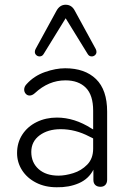

<svg xmlns="http://www.w3.org/2000/svg" viewBox="-20 -782 533 810"><path d="M52 -136Q52 -180 74 -214Q96 -248 134.5 -267Q173 -286 220 -286Q294 -286 366 -240L373 -236V-315Q373 -381 342 -412Q311 -443 256 -443Q185 -443 127 -389Q116 -379 105 -379Q95 -379 88.5 -386.5Q82 -394 82 -404Q82 -417 93 -428Q124 -462 169.5 -478Q215 -494 255 -494Q338 -494 385 -448.5Q432 -403 432 -311V-24Q432 -10 424.5 -2Q417 6 404 6Q390 6 382 -1.5Q374 -9 374 -23V-66Q354 -27 312.5 -9Q271 9 219 8Q170 8 132 -11.5Q94 -31 73 -64Q52 -97 52 -136ZM227 -41Q255 -41 289 -51.5Q323 -62 348 -87.5Q373 -113 373 -155V-198L357 -206Q298 -237 236 -237Q182 -237 147 -211Q112 -185 112 -141Q112 -96 143 -68.5Q174 -41 227 -41ZM387 -563Q387 -555 381 -549.5Q375 -544 367 -544Q356 -544 350 -554L257 -705L164 -554Q158 -544 147 -544Q139 -544 133 -549.5Q127 -555 127 -563Q127 -569 130 -575L218 -736Q232 -762 257 -762Q283 -762 296 -736L384 -575Q387 -569 387 -563Z"/></svg>

Font: SN Pro Light
Style: Regular
Weight: 300
Designer: Tobias Whetton
Foundry: Supernotes
Version: Version 1.002